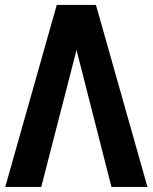

<svg xmlns="http://www.w3.org/2000/svg" viewBox="-20 -740 611 768"><path d="M1 7.8 207 -720.2H363.8L569.8 7.8H425.8L286.1 -540L145 7.8Z"/></svg>

Font: LT Superior
Style: Bold
Weight: 400
Designer: Daniel Lyons
Foundry: LyonsType
Version: Version 1.000